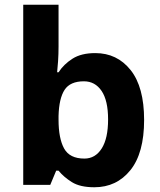

<svg xmlns="http://www.w3.org/2000/svg" viewBox="-20 -780 673 810"><path d="M227 -583Q227 -552 225 -522Q223 -492 221 -475H227Q249 -509 286 -532.5Q323 -556 382 -556Q474 -556 531 -484.5Q588 -413 588 -274Q588 -134 530 -62Q472 10 378 10Q318 10 283.5 -11.5Q249 -33 227 -60H217L192 0H78V-760H227ZM334 -437Q276 -437 252.5 -401Q229 -365 227 -291V-275Q227 -196 250.5 -153.5Q274 -111 336 -111Q382 -111 409 -153.5Q436 -196 436 -276Q436 -356 408.5 -396.5Q381 -437 334 -437Z"/></svg>

Font: Noto Sans Gurmukhi
Style: Bold
Weight: 700
Designer: Jelle Bosma - Monotype Design Team
Foundry: Monotype Imaging Inc.
Version: Version 2.004; ttfautohint (v1.8.4.7-5d5b)